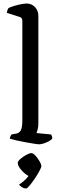

<svg xmlns="http://www.w3.org/2000/svg" viewBox="-20 -820 335 1091"><path d="M203 0Q195 0 173 -3.5Q151 -7 123.5 -12Q96 -17 72 -22.5Q48 -28 36 -32Q36 -39 39.5 -46Q43 -53 46 -56L73 -61Q89 -64 98 -79Q107 -94 107 -139V-700Q107 -708 104 -714.5Q101 -721 91 -724L19 -747Q20 -757 23 -764Q26 -771 28 -774Q39 -780 59 -786Q79 -792 99.5 -796Q120 -800 131 -800Q160 -800 179 -779.5Q198 -759 198 -730V-120Q198 -99 194 -84.5Q190 -70 187 -64L270 -56Q272 -53 274.5 -47.5Q277 -42 277 -33Q272 -25 258 -17.5Q244 -10 228.5 -5Q213 0 203 0ZM129 251Q116 251 104.5 243.5Q93 236 88 229Q101 221 116 208Q131 195 142 180Q121 169 101 146Q81 123 81 106Q81 96 96 83Q111 70 129.5 60Q148 50 158 50Q168 50 181 64Q194 78 204.5 96Q215 114 215 124Q215 131 204 151.5Q193 172 177.5 195Q162 218 148 234.5Q134 251 129 251Z"/></svg>

Font: Texturina
Style: Regular
Weight: 400
Designer: Guillermo Torres Carreño
Foundry: Omnibus-Type
Version: Version 1.002; ttfautohint (v1.8.3)